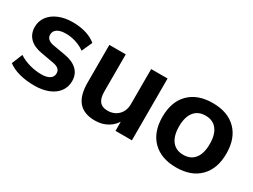

<svg xmlns="http://www.w3.org/2000/svg" viewBox="-46 -995 1911 1450"><g transform="rotate(30 910.0 -269.5)"><path d="M35.2 -51.8 73.2 -145.3Q113 -118.7 165.5 -104Q218 -89.4 269.5 -89.4Q316.2 -89.4 341.4 -106.1Q366.7 -122.8 366.7 -153.1Q366.7 -176 351.1 -190.3Q335.4 -204.6 301.8 -210.4L191.2 -230Q121.1 -242.2 84.6 -279.9Q48.1 -317.6 48.1 -376.5Q48.1 -426.8 77.6 -466.4Q107.2 -506.1 160.2 -528Q213.1 -549.8 280.5 -549.8Q345.5 -549.8 398.2 -533.6Q450.9 -517.3 485.4 -487.5L444.3 -396.2Q409.7 -421.6 366.6 -435.3Q323.5 -449 279.1 -449Q229.7 -449 203.7 -431.6Q177.7 -414.3 177.7 -382.6Q177.7 -360.8 193.6 -345.9Q209.5 -331.1 240.7 -325.4L349.9 -306.6Q422.1 -293.9 460 -256.8Q497.8 -219.7 497.8 -161.6Q497.8 -109.6 469.2 -70.7Q440.7 -31.7 388.1 -10.5Q335.4 10.7 266.1 10.7Q193.1 10.7 133.7 -5.4Q74.2 -21.5 35.2 -51.8Z M1111.8 0H968.8V-102.3H981Q956.3 -49.1 907.1 -19.2Q857.9 10.7 794.2 10.7Q698 10.7 651 -43.8Q604 -98.4 604 -210.4V-539.1H747.1V-216.6Q747.1 -157.7 769.7 -129.8Q792.2 -101.8 839.4 -101.8Q896.7 -101.8 932.7 -138.2Q968.8 -174.6 968.8 -233.2V-539.1H1111.8Z M1222.7 -269.8Q1222.7 -401.9 1296.6 -475.8Q1370.5 -549.8 1502.2 -549.8Q1633.2 -549.8 1706.7 -475.8Q1780.3 -401.9 1780.3 -269.8Q1780.3 -137.5 1706.7 -63.4Q1633.2 10.7 1502.2 10.7Q1370.5 10.7 1296.6 -63.4Q1222.7 -137.5 1222.7 -269.8ZM1635.3 -270Q1635.3 -352.1 1600.7 -396.1Q1566.2 -440.2 1501.8 -440.2Q1437.5 -440.2 1402.6 -396.1Q1367.7 -352.1 1367.7 -270Q1367.7 -187.3 1402.6 -143.1Q1437.5 -98.9 1501.8 -98.9Q1566.2 -98.9 1600.7 -143.1Q1635.3 -187.3 1635.3 -270Z"/></g></svg>

Font: Min Sans VF VF
Style: Regular
Weight: 400
Designer: Jinseong-Kim, NotoSansCJK, Nunito
Foundry: Jinseong-Kim
Version: Version 1.420;Glyphs 3.1.2 (3151)